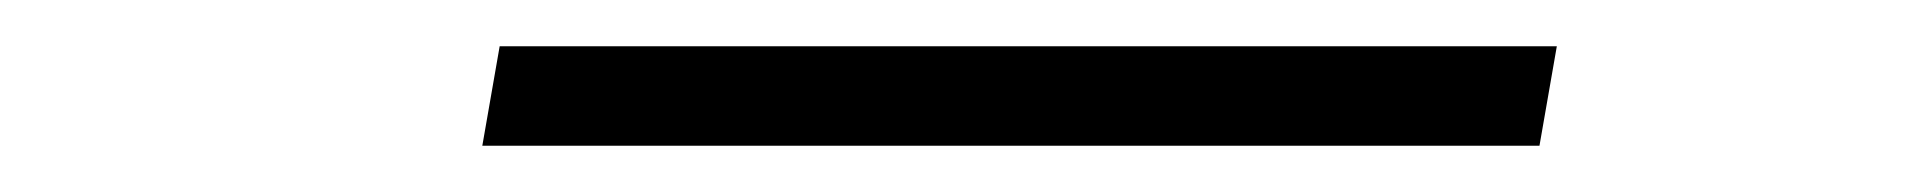

<svg xmlns="http://www.w3.org/2000/svg" viewBox="-20 -717 828 83"><path d="M188.5 -654 196 -697H653L645.5 -654Z"/></svg>

Font: Anybody UltraExpanded Regular
Style: Italic
Weight: 400
Width: 9
Italic angle: -10°
Designer: Tyler Finck
Foundry: Etcetera Type Company
Version: Version 1.010; ttfautohint (v1.8.3) -l 8 -r 50 -G 200 -x 14 